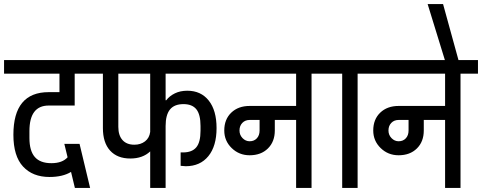

<svg xmlns="http://www.w3.org/2000/svg" viewBox="-30 -926 2375 946"><path d="M115 -280V-246Q115 -183 141.5 -152.5Q168 -122 223 -122Q277 -122 303 -151L287 -217H362L414 0H339L320 -79Q279 -54 214 -54Q131 -54 83.5 -105.5Q36 -157 36 -262Q36 -472 210 -472H263V-563H-10V-630H433V-563H338V-406H210Q115 -406 115 -280Z M786 -432H789Q805 -453 831.5 -466Q858 -479 893 -479Q960 -479 998.5 -430.5Q1037 -382 1037 -295Q1037 -206 996.5 -156.5Q956 -107 885 -107Q876 -107 860 -109V-175H872Q916 -175 937 -200Q958 -225 958 -282V-305Q958 -362 937.5 -387.5Q917 -413 874 -413Q829 -413 807.5 -386.5Q786 -360 786 -305V0H710V-180Q673 -145 612 -145Q548 -145 512.5 -184Q477 -223 477 -295V-563H412V-630H1084V-563H786ZM553 -563V-301Q553 -259 573.5 -236Q594 -213 632 -213Q663 -213 684.5 -229.5Q706 -246 710 -276V-563Z M1591 -563H1505V0H1429V-335H1324V-283Q1324 -228 1290 -194.5Q1256 -161 1200 -161Q1148 -161 1111.5 -196.5Q1075 -232 1075 -283Q1075 -338 1109.5 -371Q1144 -404 1200 -404H1429V-563H1064V-630H1591ZM1249 -335H1200Q1178 -335 1164 -320.5Q1150 -306 1150 -283Q1150 -261 1165 -245.5Q1180 -230 1200 -230Q1222 -230 1235.5 -244.5Q1249 -259 1249 -283Z M1818 -563H1732V0H1656V-563H1570V-630H1818Z M2325 -563H2239V0H2163V-335H2058V-283Q2058 -228 2024 -194.5Q1990 -161 1934 -161Q1882 -161 1845.5 -196.5Q1809 -232 1809 -283Q1809 -338 1843.5 -371Q1878 -404 1934 -404H2163V-563H1798V-630H2325ZM1983 -335H1934Q1912 -335 1898 -320.5Q1884 -306 1884 -283Q1884 -261 1899 -245.5Q1914 -230 1934 -230Q1956 -230 1969.5 -244.5Q1983 -259 1983 -283Z M2238 -630V-563H2154V-630H2162L2077 -906H2153L2229 -630Z"/></svg>

Font: Pragati Narrow
Style: Regular
Weight: 400
Designer: Hector Gatti, Marcela Romero, Pablo Cosgaya and Nicolas Silva
Foundry: Omnibus-Type
Version: Version 1.010; ttfautohint (v1.3)